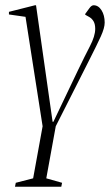

<svg xmlns="http://www.w3.org/2000/svg" viewBox="-20 -480 422 730"><path d="M142 0 77 -416 14 -425V-435L113 -460H117L180 -17H183L277 -214Q302 -266 322 -304.5Q342 -343 342 -370Q342 -388 336 -398.5Q330 -409 320 -415L304 -424V-427L320 -449Q328 -460 336 -460Q354 -460 366 -441Q378 -422 378 -394Q378 -374 363.5 -342Q349 -310 319 -251L192 0L156 198L216 215L213 230H37L40 215L106 198Z"/></svg>

Font: Spectral ExtraLight
Style: Italic
Weight: 275
Italic angle: -10°
Designer: Jean-Baptiste Levee
Foundry: Production Type
Version: Version 2.001